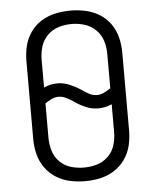

<svg xmlns="http://www.w3.org/2000/svg" viewBox="-53 -788 683 842"><g transform="rotate(-5 288.0 -367.5)"><path d="M288 8Q321 8 354 1Q387 -6 415.5 -24Q444 -42 463.5 -69.5Q483 -97 491 -129.5Q499 -162 499 -195V-540Q499 -573 491 -606Q483 -639 463.5 -666.5Q444 -694 415.5 -711.5Q387 -729 354 -736Q321 -743 288 -743Q255 -743 222 -736Q189 -729 160.5 -711.5Q132 -694 112.5 -666.5Q93 -639 85 -606Q77 -573 77 -540V-195Q77 -162 85 -129.5Q93 -97 112.5 -69.5Q132 -42 160.5 -24Q189 -6 222 1Q255 8 288 8ZM373 -364Q355 -364 338.5 -372.5Q322 -381 307 -392L306 -393Q283 -408 257 -419Q231 -430 203 -430Q173 -430 144 -417V-540Q144 -569 152.5 -597Q161 -625 182 -646Q203 -667 231 -675.5Q259 -684 288 -684Q317 -684 345 -675.5Q373 -667 394.5 -646Q416 -625 424.5 -597Q433 -569 433 -540V-388Q419 -379 404 -371.5Q389 -364 373 -364ZM288 -52Q259 -52 231 -60Q203 -68 182 -89Q161 -110 152.5 -138Q144 -166 144 -195V-347Q157 -356 172 -363.5Q187 -371 203 -371Q221 -371 237.5 -362.5Q254 -354 269 -344V-343H270Q293 -327 319 -316Q345 -305 373 -305Q403 -305 433 -318V-195Q433 -166 424.5 -138Q416 -110 394.5 -89Q373 -68 345 -60Q317 -52 288 -52Z"/></g></svg>

Font: Iosevka Sparkle Light
Style: Regular
Weight: 300
Designer: Belleve Invis
Foundry: Belleve Invis
Version: Version 4.5.0; ttfautohint (v1.8.3)